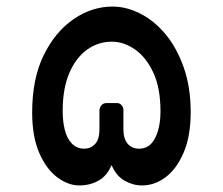

<svg xmlns="http://www.w3.org/2000/svg" viewBox="-20 -559 679 585"><path d="M222 6Q187 6 153.5 -19.5Q120 -45 99 -94.5Q78 -144 78 -216Q78 -319 113 -390.5Q148 -462 204 -500.5Q260 -539 323 -539Q365 -539 407.5 -517.5Q450 -496 484.5 -454.5Q519 -413 540 -353Q561 -293 561 -217Q561 -144 539.5 -94Q518 -44 484.5 -19Q451 6 413 6Q385 6 359.5 -8.5Q334 -23 320 -56Q306 -23 280 -8.5Q254 6 222 6ZM237 -106Q256 -106 269.5 -120Q283 -134 283 -166V-223Q283 -230 288.5 -237.5Q294 -245 305 -245H337Q344 -245 350 -239Q356 -233 356 -223V-166Q356 -136 369 -121Q382 -106 403 -106Q426 -106 440 -120.5Q454 -135 461.5 -161Q469 -187 469 -219Q469 -291 447 -338Q425 -385 391 -408.5Q357 -432 321 -432Q279 -432 245 -407.5Q211 -383 191 -336Q171 -289 171 -221Q171 -189 177.5 -163Q184 -137 199 -121.5Q214 -106 237 -106Z"/></svg>

Font: Rubik Medium
Style: Italic
Weight: 500
Italic angle: -12°
Designer: Hubert and Fischer
Foundry: Hubert and Fischer
Version: Version 2.300;gftools[0.9.30]